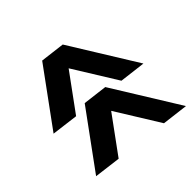

<svg xmlns="http://www.w3.org/2000/svg" viewBox="-124 -769 964 964"><g transform="rotate(45 357.5 -287.0)"><path d="M643 -3 343 -222 359 -352 713 -571 696 -432 386 -240 398 -337 661 -145ZM341 -3 41 -222 57 -352 411 -571 394 -432 84 -240 96 -337 359 -145Z"/></g></svg>

Font: Inclusive Sans
Style: Italic
Weight: 400
Italic angle: -7°
Designer: Olivia King
Foundry: Olivia King
Version: Version 2.004